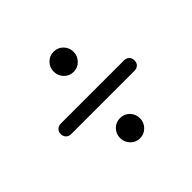

<svg xmlns="http://www.w3.org/2000/svg" viewBox="-127 -739 779 779"><g transform="rotate(-45 262.0 -349.5)"><path d="M267.6 -482.3Q243.5 -482.3 227.1 -499.6Q210.7 -516.8 210.7 -540.3Q210.7 -564.2 227.3 -581.1Q243.8 -598 267.6 -598Q292.1 -598 308.5 -581.1Q324.9 -564.2 324.9 -540.3Q324.9 -516.8 308.3 -499.6Q291.8 -482.3 267.6 -482.3ZM52 -341Q52 -355 60.8 -363Q69.5 -371 81.5 -371H446Q458 -371 466.5 -363Q475 -355 475 -341Q475 -326.5 466.5 -318.8Q458 -311 446 -311H81Q69.5 -311 60.8 -319Q52 -327 52 -341ZM267.6 -101.3Q243.5 -101.3 227.1 -118.6Q210.7 -135.8 210.7 -159.3Q210.7 -183.2 227.3 -200.1Q243.8 -217 267.6 -217Q292.1 -217 308.5 -200.1Q324.9 -183.2 324.9 -159.3Q324.9 -135.8 308.3 -118.6Q291.8 -101.3 267.6 -101.3Z"/></g></svg>

Font: Fraunces 72pt S050 SemiBold
Style: Regular
Weight: 600
Version: Version 1.000; ttfautohint (v1.8.3)